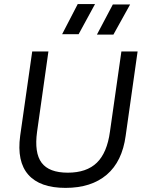

<svg xmlns="http://www.w3.org/2000/svg" viewBox="-20 -913 718 943"><path d="M597.2 -246.1Q580.1 -119.6 504.2 -54.9Q428.2 9.8 301.8 9.8Q176.3 9.8 119.1 -54.9Q62 -119.6 79.1 -246.1L138.2 -660.2H217.8L162.1 -266.1Q147.9 -162.6 184.3 -113.8Q220.7 -64.9 313 -64.9Q405.3 -64.9 455.6 -113.8Q505.9 -162.6 520 -266.1L576.2 -660.2H655.8ZM285.2 -745.1 361.8 -893.1H446.8L366.2 -745.1ZM456.1 -743.2 534.2 -891.1H619.1L537.1 -743.2Z"/></svg>

Font: Human Sans
Style: Italic
Weight: 400
Italic angle: -8°
Designer: Tim Radville
Foundry: Continuum
Version: Version 1.000;FEAKit 1.0